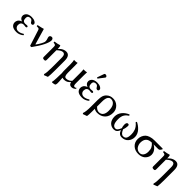

<svg xmlns="http://www.w3.org/2000/svg" viewBox="328 -2223 4001 4001"><g transform="rotate(45 2328.5 -222.5)"><path d="M43.9 -111.8Q43.9 -127.4 47.9 -142.3Q51.8 -157.2 61.3 -173.8Q70.8 -190.4 89.8 -204.8Q108.9 -219.2 136.2 -229V-231Q99.6 -245.6 81.3 -268.6Q63 -291.5 63 -326.2Q63 -344.2 71 -362.8Q79.1 -381.3 96.2 -399.4Q113.3 -417.5 145.5 -428.7Q177.7 -439.9 220.2 -439.9Q277.8 -439.9 317.4 -418Q356.9 -396 356.9 -367.2Q356.9 -347.7 346.7 -338.9Q336.4 -330.1 323.2 -330.1Q294.4 -330.1 277.8 -362.8Q266.1 -382.3 252.2 -393.6Q238.3 -404.8 213.9 -404.8Q200.7 -404.8 190.2 -402.6Q179.7 -400.4 167.7 -394Q155.8 -387.7 148.9 -372.3Q142.1 -356.9 142.1 -334Q142.1 -286.1 162.6 -264.6Q183.1 -243.2 216.8 -243.2Q217.8 -243.2 241.7 -245.6Q265.6 -248 268.1 -248Q283.7 -248 292.2 -242.2Q300.8 -236.3 300.8 -227.1Q300.8 -203.1 267.1 -203.1Q263.7 -203.1 242.2 -206.1Q220.7 -209 215.8 -209Q175.8 -209 153.8 -185.8Q131.8 -162.6 131.8 -121.1Q131.8 -81.1 158.2 -55.4Q184.6 -29.8 224.1 -29.8Q283.7 -29.8 349.1 -74.2Q364.7 -67.9 366.2 -50.8Q338.4 -24.9 298.1 -7.6Q257.8 9.8 211.9 9.8Q164.1 9.8 129.6 -1Q95.2 -11.7 77.4 -30Q59.6 -48.3 51.8 -68.4Q43.9 -88.4 43.9 -111.8Z M506.8 -338.9Q500.5 -359.9 491 -367.4Q481.4 -375 463.9 -376L426.8 -377.9Q419.9 -391.6 423.8 -407.2Q442.9 -411.6 477.1 -418.7Q511.2 -425.8 531 -430.9Q550.8 -436 564 -441.9Q569.3 -441.9 571.5 -439.7Q573.7 -437.5 575.7 -429.2L671.9 -98.1Q676.8 -83.5 683.6 -95.2Q718.3 -143.6 749 -198.7Q779.8 -253.9 779.8 -286.1Q779.8 -320.8 768.3 -349.1Q756.8 -377.4 756.8 -400.9Q756.8 -415.5 771.2 -428.7Q785.6 -441.9 809.6 -441.9Q830.1 -441.9 842.5 -425.5Q855 -409.2 855 -387.2Q855 -329.6 805.9 -229.7Q756.8 -129.9 656.7 7.8Q647.9 11.2 637.7 11.2Q626.5 11.2 617.7 7.8Z M982.9 -29.8V-315.9Q982.9 -338.4 980.7 -350.3Q978.5 -362.3 970.2 -369.6Q961.9 -377 951.2 -379.4Q940.4 -381.8 917.5 -383.8Q912.1 -400.4 915.5 -413.1Q993.2 -422.9 1048.8 -441.9Q1059.6 -441.9 1062.5 -433.1Q1070.8 -408.7 1070.8 -353Q1097.7 -380.4 1119.4 -397.5Q1141.1 -414.6 1172.1 -427.2Q1203.1 -439.9 1236.8 -439.9Q1347.7 -439.9 1347.7 -282.2V4.9Q1347.7 147 1337.9 204.1L1252.9 237.8L1240.7 217.8Q1259.8 168.5 1259.8 4.9V-269Q1259.8 -290.5 1258.5 -305.7Q1257.3 -320.8 1253.4 -336.7Q1249.5 -352.5 1242.7 -362.1Q1235.8 -371.6 1223.9 -377.7Q1211.9 -383.8 1194.8 -383.8Q1145.5 -383.8 1070.8 -314V-35.2Q1070.8 -10.7 1063.5 -0.5Q1056.2 9.8 1037.6 9.8Q1004.4 9.8 993.7 1.2Q982.9 -7.3 982.9 -29.8Z M1758.8 -58.1H1754.9Q1725.6 -26.4 1696.3 -9.8Q1667 6.8 1628.9 8.8Q1624 9.8 1613.8 9.8Q1584.5 9.8 1566.9 -1Q1566.9 22.9 1567.9 36.1Q1568.8 55.2 1572.8 99.1Q1572.8 105.5 1573.2 117.2Q1573.7 128.9 1573.7 134.8Q1575.2 151.4 1573.7 166Q1572.8 189.5 1559.6 210.9Q1529.3 221.7 1481.4 226.1L1471.7 210.9Q1476.6 199.2 1479.5 174.8Q1486.8 90.8 1486.8 4.9Q1486.8 -22.9 1488.8 -36.1V-61Q1488.8 -61.5 1486.3 -82Q1483.9 -102.5 1483.9 -113.8V-127.9V-321.8Q1483.9 -392.6 1472.7 -431.2Q1479.5 -430.2 1508.8 -430.2Q1544.4 -431.6 1569.8 -439.9Q1571.8 -375 1571.8 -342.8V-149.9Q1571.8 -96.2 1585 -67.1Q1598.1 -38.1 1632.8 -38.1Q1669.9 -38.1 1704.6 -56.4Q1739.3 -74.7 1756.8 -100.1V-323.2Q1756.8 -395.5 1751.5 -431.2H1792.5Q1818.8 -431.2 1847.7 -439.9Q1847.7 -438 1846.9 -420.4Q1846.2 -402.8 1845.5 -379.9Q1844.7 -356.9 1844.7 -342.8V-122.1Q1844.7 -85 1850.1 -64.5Q1855.5 -43.9 1872.6 -40Q1880.4 -38.1 1885.7 -38.1Q1895.5 -38.1 1901.9 -41.5Q1908.2 -44.9 1911.9 -49.3Q1915.5 -53.7 1917.5 -54.2Q1921.9 -52.7 1925.8 -47.4Q1929.7 -42 1929.7 -37.1Q1923.3 -25.4 1897 -8.1Q1870.6 9.3 1839.8 9.8Q1836.4 9.8 1829.1 9.3Q1821.8 8.8 1818.8 8.8Q1789.6 3.9 1775.4 -14.9Q1761.2 -33.7 1758.8 -58.1Z M1976.6 -111.8Q1976.6 -127.4 1980.5 -142.3Q1984.4 -157.2 1993.9 -173.8Q2003.4 -190.4 2022.5 -204.8Q2041.5 -219.2 2068.8 -229V-231Q2032.2 -245.6 2013.9 -268.6Q1995.6 -291.5 1995.6 -326.2Q1995.6 -344.2 2003.7 -362.8Q2011.7 -381.3 2028.8 -399.4Q2045.9 -417.5 2078.1 -428.7Q2110.4 -439.9 2152.8 -439.9Q2210.4 -439.9 2250 -418Q2289.6 -396 2289.6 -367.2Q2289.6 -347.7 2279.3 -338.9Q2269 -330.1 2255.9 -330.1Q2227.1 -330.1 2210.4 -362.8Q2198.7 -382.3 2184.8 -393.6Q2170.9 -404.8 2146.5 -404.8Q2133.3 -404.8 2122.8 -402.6Q2112.3 -400.4 2100.3 -394Q2088.4 -387.7 2081.5 -372.3Q2074.7 -356.9 2074.7 -334Q2074.7 -286.1 2095.2 -264.6Q2115.7 -243.2 2149.4 -243.2Q2150.4 -243.2 2174.3 -245.6Q2198.2 -248 2200.7 -248Q2216.3 -248 2224.9 -242.2Q2233.4 -236.3 2233.4 -227.1Q2233.4 -203.1 2199.7 -203.1Q2196.3 -203.1 2174.8 -206.1Q2153.3 -209 2148.4 -209Q2108.4 -209 2086.4 -185.8Q2064.5 -162.6 2064.5 -121.1Q2064.5 -81.1 2090.8 -55.4Q2117.2 -29.8 2156.7 -29.8Q2216.3 -29.8 2281.7 -74.2Q2297.4 -67.9 2298.8 -50.8Q2271 -24.9 2230.7 -7.6Q2190.4 9.8 2144.5 9.8Q2096.7 9.8 2062.3 -1Q2027.8 -11.7 2010 -30Q1992.2 -48.3 1984.4 -68.4Q1976.6 -88.4 1976.6 -111.8ZM2152.8 -683.1Q2168.9 -683.1 2184.3 -672.6Q2199.7 -662.1 2199.7 -647.9Q2199.7 -637.2 2193.8 -629.9L2099.6 -507.8Q2093.8 -500 2088.4 -500Q2082.5 -500 2077.1 -504.2Q2071.8 -508.3 2071.8 -513.2Q2071.8 -517.1 2073.7 -522.9L2124.5 -666Q2130.4 -683.1 2152.8 -683.1Z M2734.4 -190.9Q2734.4 -299.3 2696.3 -350.1Q2658.2 -400.9 2595.2 -400.9Q2577.1 -400.9 2562 -394Q2546.9 -387.2 2532 -369.9Q2517.1 -352.5 2508.3 -316.7Q2499.5 -280.8 2499.5 -229V-83Q2553.7 -24.9 2608.4 -24.9Q2668.5 -24.9 2701.4 -68.1Q2734.4 -111.3 2734.4 -190.9ZM2491.2 205.1 2400.4 237.8 2387.2 217.8Q2411.6 156.2 2411.6 6.8V-185.1Q2411.6 -224.1 2415.8 -255.6Q2419.9 -287.1 2425.3 -305.9Q2430.7 -324.7 2440.4 -341.6Q2450.2 -358.4 2456.5 -365.7Q2462.9 -373 2473.6 -383.8Q2529.8 -439.9 2616.2 -439.9Q2707 -439.9 2768.3 -378.9Q2829.6 -317.9 2829.6 -230Q2829.6 -117.7 2764.2 -54Q2698.7 9.8 2594.2 9.8Q2542.5 9.8 2499.5 -16.1V64Q2499.5 164.6 2491.2 205.1Z M3508.3 -191.9Q3508.3 -106.9 3455.8 -48.6Q3403.3 9.8 3314 9.8Q3231.9 9.8 3198.2 -86.9Q3178.2 -35.6 3149.9 -12.9Q3121.6 9.8 3078.1 9.8Q3043 9.8 3012 -3.2Q2981 -16.1 2956.5 -40.5Q2932.1 -64.9 2917.7 -104Q2903.3 -143.1 2903.3 -191.9Q2903.3 -275.4 2953.6 -340.6Q3003.9 -405.8 3093.3 -444.8Q3106.4 -437.5 3108.4 -419.9Q3083 -404.3 3064.9 -387.9Q3046.9 -371.6 3029.8 -346.7Q3012.7 -321.8 3003.9 -286.6Q2995.1 -251.5 2995.1 -207Q2995.1 -27.8 3093.3 -27.8Q3120.1 -27.8 3140.4 -51.3Q3160.6 -74.7 3183.1 -128.9Q3167 -169.9 3167 -223.1Q3167 -249 3177.2 -268.6Q3187.5 -288.1 3207 -288.1Q3228 -288.1 3235.1 -278.6Q3242.2 -269 3242.2 -248Q3242.2 -227.5 3235.8 -193.6Q3229.5 -159.7 3218.3 -131.8Q3260.7 -27.8 3319.3 -27.8Q3371.6 -27.8 3393.8 -63.2Q3416 -98.6 3416 -179.2Q3416 -209 3411.9 -235.6Q3407.7 -262.2 3396.2 -294.4Q3384.8 -326.7 3360.4 -359.1Q3335.9 -391.6 3299.3 -419.9Q3301.3 -439.5 3314.9 -443.8Q3349.6 -427.2 3381.8 -403.6Q3414.1 -379.9 3443.4 -348.4Q3472.7 -316.9 3490.5 -276.1Q3508.3 -235.4 3508.3 -191.9Z M3812 -24.9Q3860.4 -24.9 3891.1 -65.2Q3921.9 -105.5 3921.9 -174.8Q3921.9 -239.7 3902.3 -279.8Q3882.8 -319.8 3838.9 -357.9Q3668.9 -357.9 3668.9 -188Q3668.9 -161.1 3677.2 -133.8Q3685.5 -106.4 3701.9 -81.3Q3718.3 -56.2 3747.1 -40.5Q3775.9 -24.9 3812 -24.9ZM4023.9 -357.9H3889.2Q3940.9 -333 3978 -283.4Q4015.1 -233.9 4015.1 -171.9Q4015.1 -151.9 4008.8 -129.2Q4002.4 -106.4 3986.8 -81.3Q3971.2 -56.2 3948.2 -36.1Q3925.3 -16.1 3887.9 -3.2Q3850.6 9.8 3805.2 9.8Q3703.1 9.8 3639.6 -49.8Q3576.2 -109.4 3576.2 -204.1Q3576.2 -250 3593 -292.5Q3609.9 -335 3641.1 -366.2Q3668.9 -394 3722.9 -412.1Q3776.9 -430.2 3841.8 -430.2H4084L4094.7 -418Q4078.1 -386.7 4063.7 -372.3Q4049.3 -357.9 4023.9 -357.9Z M4209 -29.8V-315.9Q4209 -338.4 4206.8 -350.3Q4204.6 -362.3 4196.3 -369.6Q4188 -377 4177.2 -379.4Q4166.5 -381.8 4143.6 -383.8Q4138.2 -400.4 4141.6 -413.1Q4219.2 -422.9 4274.9 -441.9Q4285.6 -441.9 4288.6 -433.1Q4296.9 -408.7 4296.9 -353Q4323.7 -380.4 4345.5 -397.5Q4367.2 -414.6 4398.2 -427.2Q4429.2 -439.9 4462.9 -439.9Q4573.7 -439.9 4573.7 -282.2V4.9Q4573.7 147 4564 204.1L4479 237.8L4466.8 217.8Q4485.8 168.5 4485.8 4.9V-269Q4485.8 -290.5 4484.6 -305.7Q4483.4 -320.8 4479.5 -336.7Q4475.6 -352.5 4468.8 -362.1Q4461.9 -371.6 4450 -377.7Q4438 -383.8 4420.9 -383.8Q4371.6 -383.8 4296.9 -314V-35.2Q4296.9 -10.7 4289.6 -0.5Q4282.2 9.8 4263.7 9.8Q4230.5 9.8 4219.7 1.2Q4209 -7.3 4209 -29.8Z"/></g></svg>

Font: Common Serif News
Style: Regular
Weight: 450
Designer: Philipp H. Poll, Khaled Hosny
Foundry: Stefan Peev, Context Ltd.
Version: Version 1.026